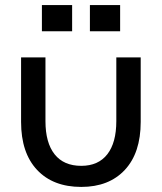

<svg xmlns="http://www.w3.org/2000/svg" viewBox="-20 -725 638 756"><path d="M534 -499V-245Q534 -123 471.5 -56Q409 11 300 11Q189 11 126 -56Q63 -123 63 -245V-499H159V-248Q159 -163 195 -117.5Q231 -72 300 -72Q367 -72 402.5 -117.5Q438 -163 438 -248V-499ZM264 -705V-602H145V-705ZM453 -705V-602H334V-705Z"/></svg>

Font: Syne Medium
Style: Regular
Weight: 500
Designer: Lucas Descroix
Foundry: Bonjour Monde
Version: Version 2.200; ttfautohint (v1.8.4)